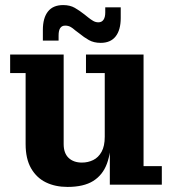

<svg xmlns="http://www.w3.org/2000/svg" viewBox="-20 -728 674 757"><path d="M246 9Q198 9 161 -9Q124 -27 102.5 -64.5Q81 -102 81 -160V-440H20V-513H231V-160Q231 -124 250.5 -105.5Q270 -87 303 -87Q327 -87 347.5 -97Q368 -107 380.5 -129.5Q393 -152 393 -189L418 -190Q418 -127 401.5 -82.5Q385 -38 347.5 -14.5Q310 9 246 9ZM413 0V-162L393 -158V-440H319V-513H546V-73H618V0ZM377 -559Q350 -559 330.5 -570Q311 -581 293 -596L277 -608L313 -671L328 -659Q338 -651 347.5 -645.5Q357 -640 368 -640Q381 -640 388 -650Q395 -660 395 -679V-699H456V-657Q456 -610 436 -584.5Q416 -559 377 -559ZM149 -610Q149 -657 169 -682.5Q189 -708 229 -708Q256 -708 275 -697Q294 -686 313 -671L328 -659L293 -596L277 -608Q267 -617 258 -622Q249 -627 237 -627Q224 -627 217.5 -617.5Q211 -608 211 -588V-568H149Z"/></svg>

Font: Montagu Slab 144pt SemiBold
Style: Regular
Weight: 600
Version: Version 1.000